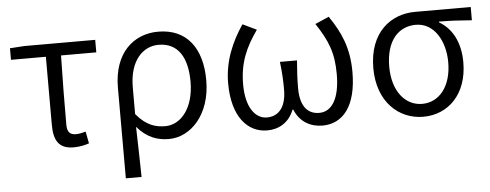

<svg xmlns="http://www.w3.org/2000/svg" viewBox="-50 -682 2573 1009"><g transform="rotate(-5 1236.5 -177.5)"><path d="M318 13C350 13 379 6 399 -1L387 -64C370 -59 352 -55 335 -55C304 -55 289 -70 289 -109C289 -224 290 -348 293 -474H479V-540H105L29 -535V-474H213V-115C213 -31 240 13 318 13Z M576 199H659C657 101 656 33 653 -66C704 -6 760 13 820 13C933 13 1042 -94 1042 -278C1042 -448 962 -554 812 -554C683 -554 576 -463 576 -279ZM807 -56C758 -56 708 -68 654 -133V-274C654 -417 727 -485 808 -485C914 -485 959 -401 959 -277C959 -141 891 -56 807 -56Z M1339 13C1399 13 1454 -17 1480 -84H1484C1511 -17 1568 13 1630 13C1738 13 1811 -74 1811 -254C1811 -382 1772 -466 1712 -554L1639 -522C1700 -430 1728 -364 1728 -250C1728 -117 1683 -55 1619 -55C1567 -55 1519 -87 1519 -194C1519 -239 1521 -282 1526 -340H1436C1443 -282 1445 -239 1445 -194C1445 -90 1396 -55 1343 -55C1280 -55 1233 -120 1233 -238C1233 -353 1268 -431 1330 -519L1257 -554C1199 -468 1155 -369 1155 -252C1155 -75 1235 13 1339 13Z M2162 13C2293 13 2396 -85 2396 -254C2396 -359 2355 -435 2287 -474V-478C2347 -478 2398 -475 2460 -470V-540H2166C2039 -540 1922 -454 1922 -264C1922 -86 2033 13 2162 13ZM2162 -55C2073 -55 2006 -135 2006 -264C2006 -404 2074 -472 2164 -472C2261 -472 2317 -373 2317 -261C2317 -134 2252 -55 2162 -55Z"/></g></svg>

Font: Noto Sans JP DemiLight
Style: Regular
Weight: 350
Designer: Ryoko NISHIZUKA 西塚涼子 (kana, bopomofo & ideographs); Paul D. Hunt (Latin, Greek & Cyrillic); Sandoll Communications 산돌커뮤니
Foundry: Adobe
Version: Version 2.004;hotconv 1.0.118;makeotfexe 2.5.65603